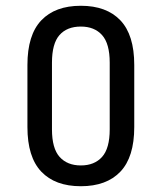

<svg xmlns="http://www.w3.org/2000/svg" viewBox="-20 -633 560 665"><path d="M445 -193Q445 -89 397 -38.5Q349 12 260 12Q171 12 123 -38.5Q75 -89 75 -193V-408Q75 -512 123 -562.5Q171 -613 260 -613Q349 -613 397 -562.5Q445 -512 445 -408ZM360 -416Q360 -482 333.5 -511.5Q307 -541 260 -541Q212 -541 186 -511.5Q160 -482 160 -416V-185Q160 -119 186.5 -89.5Q213 -60 260 -60Q307 -60 333.5 -89.5Q360 -119 360 -185Z"/></svg>

Font: Ropa Sans
Style: Regular
Weight: 400
Designer: Botio Nikoltchev
Foundry: Botjo Nikoltchev
Version: Version 1.002